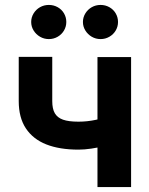

<svg xmlns="http://www.w3.org/2000/svg" viewBox="-20 -763 608 783"><path d="M514.6 0H377.5V-530.4H514.6ZM300 -152.8Q222.9 -152.8 168.8 -174.1Q114.8 -195.4 85.6 -239.3Q56.4 -283.2 56.4 -350.6V-531H193.1V-350.6Q193.1 -319.1 203.6 -301.1Q214.2 -283 237.1 -274.9Q260 -266.8 300 -266.8Q335.3 -266.8 370.2 -274.2Q405 -281.6 447.9 -296.7V-182.6Q429.7 -174.3 405 -167.7Q380.3 -161 352.2 -156.9Q324.2 -152.8 300 -152.8ZM107.2 -673.3Q107.2 -692.3 117.1 -708.4Q127 -724.5 143.3 -733.7Q159.7 -742.9 179.2 -742.9Q198.8 -742.9 215.2 -733.7Q231.6 -724.5 241 -708.5Q250.4 -692.5 250.4 -673.3Q250.4 -654.5 241 -638.6Q231.6 -622.6 215.2 -613.1Q198.8 -603.6 179.2 -603.6Q159.8 -603.6 143.4 -613.1Q127 -622.6 117.1 -638.6Q107.2 -654.6 107.2 -673.3ZM318.2 -673.3Q318.2 -692.3 328.1 -708.4Q338 -724.5 354.3 -733.7Q370.6 -742.9 390.1 -742.9Q409.6 -742.9 426 -733.7Q442.5 -724.5 451.9 -708.4Q461.3 -692.3 461.3 -673.3Q461.3 -654.5 451.9 -638.6Q442.5 -622.6 426 -613.1Q409.6 -603.6 390.1 -603.6Q370.7 -603.6 354.3 -613.1Q338 -622.6 328.1 -638.6Q318.2 -654.6 318.2 -673.3Z"/></svg>

Font: Pretendard Variable
Style: Regular
Weight: 400
Designer: Base glyphs from Inter by Rasmus Andersson; Hangul glyphs from Noto Sans CJK(Source Han Sans) by Jang Soo-young and Kang
Foundry: Kil Hyung-jin
Version: Version 1.100;FEAKit 1.0